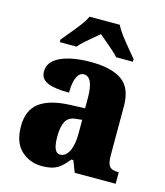

<svg xmlns="http://www.w3.org/2000/svg" viewBox="-115 -853 818 951"><g transform="rotate(15 294.0 -378.0)"><path d="M187 10Q126 10 82 -30.5Q38 -71 38 -155Q38 -237 90 -276Q142 -315 246 -319L322 -322V-375Q322 -483 273 -483Q251 -483 238 -456Q225 -429 225 -376Q150 -376 114 -392Q78 -408 78 -445Q78 -483 107 -506Q136 -529 184 -540Q232 -551 289 -551Q397 -551 451 -513Q505 -475 505 -382V-129Q505 -89 517 -74Q529 -59 561 -59H565V0H355L332 -59H322Q301 -33 283 -18Q265 -3 242.5 3.5Q220 10 187 10ZM261 -68Q289 -68 306 -101.5Q323 -135 323 -191V-263L294 -260Q255 -257 240 -230Q225 -203 225 -151Q225 -68 261 -68ZM116 -619Q131 -638 153 -664Q175 -690 195.5 -717Q216 -744 226 -766H381Q391 -744 411.5 -717Q432 -690 454 -664Q476 -638 491 -619V-606H405Q397 -616 378 -633Q359 -650 338 -667.5Q317 -685 303 -697Q288 -685 268 -668Q248 -651 229.5 -634.5Q211 -618 202 -606H116Z"/></g></svg>

Font: Noto Serif Lao SemiCondensed Black
Style: Regular
Weight: 900
Width: 4
Designer: Monotype Design Team
Foundry: Monotype Imaging Inc.
Version: Version 2.003; ttfautohint (v1.8.4.7-5d5b)